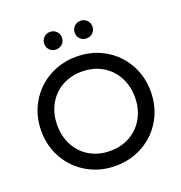

<svg xmlns="http://www.w3.org/2000/svg" viewBox="-161 -1063 1145 1214"><g transform="rotate(-20 411.5 -456.0)"><path d="M43 -353.5Q43 -456.5 91.3 -540.5Q139.6 -624.5 223.9 -672.6Q308.1 -720.7 411.1 -720.7Q514.6 -720.7 598.9 -672.6Q683.1 -624.5 731.2 -540.5Q779.3 -456.5 779.3 -353.5Q779.3 -250.5 731.2 -166.5Q683.1 -82.5 598.9 -34.4Q514.6 13.7 411.1 13.7Q308.1 13.7 223.9 -34.4Q139.6 -82.5 91.3 -166.5Q43 -250.5 43 -353.5ZM672.9 -353.5Q672.9 -430.7 639.4 -491.5Q606 -552.2 546.4 -586.2Q486.8 -620.1 411.1 -620.1Q335.4 -620.1 276.1 -586.2Q216.8 -552.2 183.6 -491.5Q150.4 -430.7 150.4 -353.5Q150.4 -276.4 183.6 -215.6Q216.8 -154.8 276.1 -120.8Q335.4 -86.9 411.1 -86.9Q486.8 -86.9 546.4 -120.8Q606 -154.8 639.4 -215.6Q672.9 -276.4 672.9 -353.5ZM249 -865.2Q249 -890.6 266.4 -907.7Q283.7 -924.8 308.6 -924.8Q334 -924.8 351.1 -907.7Q368.2 -890.6 368.2 -865.2Q368.2 -840.3 350.8 -823.5Q333.5 -806.6 307.6 -806.6Q283.2 -806.6 266.1 -823.5Q249 -840.3 249 -865.2ZM454.1 -865.2Q454.1 -890.6 471.4 -907.7Q488.8 -924.8 513.7 -924.8Q539.1 -924.8 556.2 -907.7Q573.2 -890.6 573.2 -865.2Q573.2 -840.3 555.9 -823.5Q538.6 -806.6 512.7 -806.6Q488.3 -806.6 471.2 -823.5Q454.1 -840.3 454.1 -865.2Z"/></g></svg>

Font: Wanted Sans Medium
Style: Regular
Weight: 500
Designer: Original Design by Kil Hyung-jin and Kang Hanbin, Wanted Lab, Inc; Hangeul from Source Han Sans by Jang Soo-young and Ka
Foundry: Wanted Lab, Inc.
Version: Version 1.001